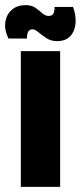

<svg xmlns="http://www.w3.org/2000/svg" viewBox="-45 -727 314 747"><path d="M36 0V-528H189V0ZM177 -567Q153 -567 135 -579Q117 -591 104 -602Q91 -613 82 -613Q68 -613 63.5 -601Q59 -589 60 -577H-12Q-28 -609 -24.5 -639Q-21 -669 0 -688Q21 -707 55 -707Q78 -707 93 -696.5Q108 -686 119.5 -675.5Q131 -665 144 -665Q159 -665 163.5 -675.5Q168 -686 167 -700H239Q251 -669 249 -638Q247 -607 229 -587Q211 -567 177 -567Z"/></svg>

Font: Bricolage Grotesque 48pt Condensed ExtraBold
Style: Regular
Weight: 800
Width: 3
Designer: Mathieu Triay
Foundry: Atelier Triay
Version: Version 1.001;gftools[0.9.33.dev8+g029e19f]